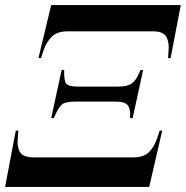

<svg xmlns="http://www.w3.org/2000/svg" viewBox="-51 -734 730 754"><path d="M100 -506 150 -714H659L619 -506H609L611 -536Q614 -567 602.5 -589Q591 -611 549 -611H215Q173 -611 151.5 -589Q130 -567 120 -536L110 -506ZM150 -270 191 -459H201V-440Q202 -425 204.5 -414.5Q207 -404 218.5 -399Q230 -394 258 -394H413Q450 -394 466.5 -406.5Q483 -419 492 -440L501 -459H511L470 -270H460V-289Q460 -310 449 -322.5Q438 -335 401 -335H246Q204 -335 191.5 -323Q179 -311 169 -289L160 -270ZM-31 0 11 -221H21L19 -191Q15 -159 27 -137.5Q39 -116 82 -116H472Q514 -116 534.5 -137Q555 -158 566 -191L576 -221H586L535 0Z"/></svg>

Font: Noto Serif Display SemiCondensed
Style: Bold Italic
Weight: 700
Width: 4
Italic angle: -12°
Designer: Monotype Design Team
Foundry: Monotype Imaging Inc.
Version: Version 2.009